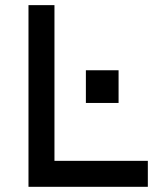

<svg xmlns="http://www.w3.org/2000/svg" viewBox="-20 -720 620 740"><path d="M189.9 -700.2V-100.1H549.8V0H89.8V-700.2ZM311 -449.2H437V-323.2H311Z"/></svg>

Font: Aldrich
Style: Regular
Weight: 400
Designer: Matthew Desmond
Foundry: Matthew Desmond
Version: Version 1.001 2011